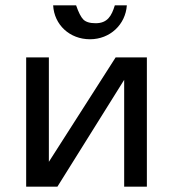

<svg xmlns="http://www.w3.org/2000/svg" viewBox="-20 -699 648 719"><path d="M195 0 445 -400V0H530V-484H413L163 -93V-484H78V0ZM338 -612C316 -612 301 -617 292 -626C283 -635 274 -653 265 -679H179C183 -606 241 -552 317 -552C392 -552 450 -607 455 -679H410C398 -640 383 -612 338 -612Z"/></svg>

Font: Gamestation Text
Style: Bold
Weight: 400
Designer: Jonas Hecksher
Foundry: Jonas Hecksher, Playtypeª, e-types AS
Version: Version 1.003